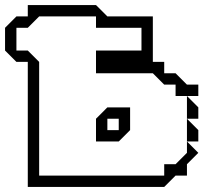

<svg xmlns="http://www.w3.org/2000/svg" viewBox="-20 -740 822 760"><path d="M720 -270V-360L765 -315V-270ZM720 -180V-270L765 -225V-180ZM405 -270V-225H450V-270ZM90 0V-495H45L0 -540V-630L45 -675H90V-720H360L405 -675H585V-495H630V-450H675L720 -405H765V-360H675V-405H630L585 -450H360V-540H540V-630H360V-675H135L90 -630H45V-540H90L135 -495V-45H630V-90H675L720 -135V-180L765 -135L720 -90V-45H675L630 0ZM360 -180V-270L405 -315H495V-225L450 -180Z"/></svg>

Font: Rubik Iso
Style: Regular
Weight: 400
Designer: Hubert and Fischer, NaN
Foundry: Hubert and Fischer, NaN
Version: Version 2.200